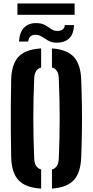

<svg xmlns="http://www.w3.org/2000/svg" viewBox="-20 -1090 540 1118"><path d="M219.5 8Q128.5 3 87.8 -40.8Q47 -84.5 45 -177Q43.5 -258.5 43 -329.8Q42.5 -401 43 -472Q43.5 -543 45 -623.5Q47 -716 87.8 -759.5Q128.5 -803 219.5 -808V-697Q180 -686 179 -630.5Q174 -510.5 174 -401.2Q174 -292 179 -170.5Q180 -114 219.5 -103ZM282.5 8V-103Q321.5 -113.5 322.5 -170.5Q327.5 -291 327.5 -400.2Q327.5 -509.5 322.5 -630.5Q321.5 -686.5 282.5 -697V-808Q370 -802 410 -758.5Q450 -715 453 -623.5Q456 -542.5 457 -471.5Q458 -400.5 457 -329.2Q456 -258 453 -177Q450 -85 410 -41.5Q370 2 282.5 8ZM357.5 -944H411Q408.5 -889 381.2 -865Q354 -841 311.5 -841.5Q281.5 -841.5 261.5 -853Q241.5 -864.5 224.8 -875.8Q208 -887 187.5 -887.5Q149 -888.5 144 -848H90.5Q94.5 -904 121 -930Q147.5 -956 191 -955.5Q223 -955 242.5 -943.8Q262 -932.5 277.5 -921.2Q293 -910 313.5 -910Q333 -909.5 345 -918.8Q357 -928 357.5 -944ZM81.5 -1070H414.5V-1004H81.5Z"/></svg>

Font: Big Shoulders Stencil Text ExtraBold
Style: Regular
Weight: 800
Designer: Patric King
Foundry: XO Type Co
Version: Version 1.000